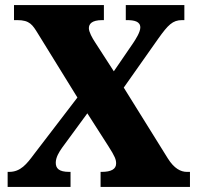

<svg xmlns="http://www.w3.org/2000/svg" viewBox="-20 -734 777 754"><path d="M10 0H257V-59H252C211 -59 199 -73 199 -95C199 -116 212 -137 224 -154L323 -289L405 -161C432 -119 436 -107 436 -92C436 -70 417 -59 379 -59H375V0H726V-59H714C690 -59 664 -72 639 -112L466 -390L602 -583C640 -636 658 -655 695 -655H704V-714H474V-655H478C507 -655 531 -650 531 -626C531 -608 513 -580 503 -565L427 -454L354 -567C342 -585 329 -609 329 -623C329 -639 339 -655 382 -655H388V-714H35V-655H48C97 -655 108 -636 129 -602L284 -351L114 -129C85 -90 61 -59 16 -59H10Z"/></svg>

Font: Noto Serif Devanagari SemiCondensed Black
Style: Regular
Weight: 900
Width: 4
Designer: Universal Thirst, Indian Type Foundry and the Monotype Design Team
Foundry: Monotype Imaging Inc.
Version: Version 2.004